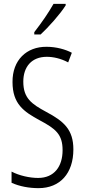

<svg xmlns="http://www.w3.org/2000/svg" viewBox="-20 -967 441 997"><path d="M321 -939V-947H258C230 -898 199 -853 158 -800V-788H191C231 -825 292 -893 321 -939ZM361 -191C361 -294 312 -337 220 -386C144 -427 101 -457 101 -543C101 -621 145 -672 223 -672C255 -672 295 -664 334 -643L353 -693C321 -710 273 -724 222 -724C118 -725 44 -655 45 -541C45 -427 104 -387 185 -343C270 -298 305 -269 305 -187C305 -103 262 -43 178 -43C134 -43 80 -55 40 -76V-18C81 1 132 10 180 10C292 10 361 -67 361 -191Z"/></svg>

Font: Noto Sans Lao ExtraCondensed Light
Style: Regular
Weight: 300
Width: 2
Designer: Monotype Design Team
Foundry: Monotype Imaging Inc.
Version: Version 2.003